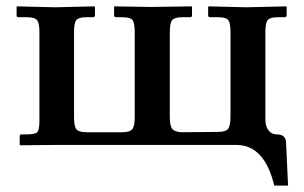

<svg xmlns="http://www.w3.org/2000/svg" viewBox="-20 -456 957 604"><path d="M814.9 -355V-79.1Q814.9 -59.1 824.5 -46.1Q834 -33.2 851.1 -33.2Q878.9 -33.2 879.9 -7.8L886.2 127.9H842.8Q812 0 724.1 0H154.8L43 1L42 -1V-26.9Q42 -32.7 46.9 -33.2H63Q89.8 -33.2 96.9 -40Q104 -46.9 104 -75.2V-355Q104 -383.8 96.4 -392.8Q88.9 -401.9 63 -401.9H37.1Q32.2 -401.9 32.2 -407.2V-434.1L33.2 -436L153.8 -433.1L276.9 -436L278.8 -434.1V-408.2Q278.8 -402.3 272.9 -401.9H253.9Q228 -401.9 220.5 -393.3Q212.9 -384.8 212.9 -355V-87.9Q212.9 -58.1 220.5 -49.1Q228 -40 253.9 -40H363.8Q388.7 -40 396.2 -49.6Q403.8 -59.1 403.8 -87.9V-354Q403.8 -383.8 397 -392.8Q390.1 -401.9 363.8 -401.9H344.2Q339.4 -401.9 338.9 -407.2V-434.1L339.8 -436L454.1 -434.1L583 -436L584 -434.1V-407.2Q584 -402.3 579.1 -401.9H555.2Q529.3 -401.9 521.7 -392.8Q514.2 -383.8 514.2 -354V-87.9Q514.2 -58.1 523.2 -49.1Q532.2 -40 555.2 -40L665 -41Q690.9 -41 698 -51.5Q705.1 -62 705.1 -88.9V-355Q705.1 -383.8 698 -392.8Q690.9 -401.9 665 -401.9H640.1Q635.3 -401.9 634.8 -407.2V-434.1L636.2 -436L754.9 -433.1L879.9 -436L881.8 -434.1V-408.2Q881.8 -402.3 876 -401.9H855Q830.1 -401.9 822.5 -393.3Q814.9 -384.8 814.9 -355Z"/></svg>

Font: Linux Libertine
Style: Bold
Weight: 700
Designer: Philipp H. Poll
Foundry: Philipp H. Poll
Version: Version 5.0.3